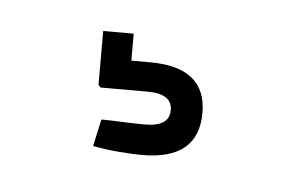

<svg xmlns="http://www.w3.org/2000/svg" viewBox="-26 -34 254 163"><g transform="rotate(5 101.5 47.0)"><path d="M99 98Q91 98 79 97Q67 96 57 94L62 71Q69 71 80 71.5Q91 72 99 72Q120 72 120 58Q120 44 99 44H59L57 42V-4H83V19H99Q147 19 147 58Q147 98 99 98Z"/></g></svg>

Font: Big Shoulders Display Light
Style: Regular
Weight: 300
Designer: Patric King
Foundry: XO Type Co
Version: Version 1.000; ttfautohint (v1.8.2)